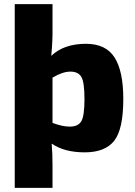

<svg xmlns="http://www.w3.org/2000/svg" viewBox="-20 -720 648 925"><path d="M233 -700V-584Q234 -527 227 -451Q288 -509 394 -509Q490 -509 532 -443Q574 -377 574 -243Q574 -97 530 -41.5Q486 14 388 14Q291 14 229 -28Q233 17 233 76V185H51V-700ZM233 -346V-128Q280 -110 316 -110Q356 -110 371.5 -135.5Q387 -161 387 -242Q387 -324 372 -349.5Q357 -375 319 -375Q282 -375 233 -346Z"/></svg>

Font: Exo 2.0 Extra Bold
Style: Regular
Weight: 800
Designer: Natanael Gama
Version: Version 1.001;PS 001.001;hotconv 1.0.70;makeotf.lib2.5.58329